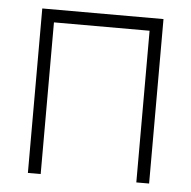

<svg xmlns="http://www.w3.org/2000/svg" viewBox="-44 -584 626 628"><g transform="rotate(5 269.0 -270.0)"><path d="M70 0V-540H468V0H426V-498H112V0Z"/></g></svg>

Font: Vela Sans ExtLt
Style: Regular
Weight: 200
Designer: Principal design: Mikhail Sharanda - project Manrope.
Design modification: Ravid Balaliev
Foundry: Mikhail Sharanda
Version: Version 1.001